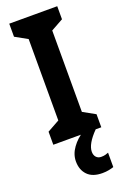

<svg xmlns="http://www.w3.org/2000/svg" viewBox="-179 -768 695 1064"><g transform="rotate(-20 168.5 -236.5)"><path d="M310 0H27V-77L99 -117V-597L27 -637V-714H310V-637L238 -597V-117L310 -77ZM214 110Q214 130 225 142Q236 154 254 154Q269 154 279.5 151Q290 148 297 145V230Q285 234 268 237.5Q251 241 230 241Q172 241 142.5 210.5Q113 180 113 130Q113 88 140.5 50Q168 12 209 -13L277 0Q214 64 214 110Z"/></g></svg>

Font: Noto Sans Kannada Condensed
Style: Bold
Weight: 700
Width: 3
Designer: Jelle Bosma - Monotype Design Team
Foundry: Monotype Imaging Inc.
Version: Version 2.005; ttfautohint (v1.8.4.7-5d5b)